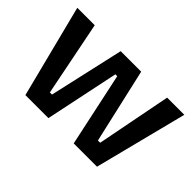

<svg xmlns="http://www.w3.org/2000/svg" viewBox="-90 -772 1020 1020"><g transform="rotate(45 420.0 -261.5)"><path d="M151 0 18 -523H149L233 -102H249L344 -523H498L594 -102H611L693 -523H822L689 0H514L425 -416H411L324 0Z"/></g></svg>

Font: Bricolage Grotesque 48pt Condensed ExtraBold SemiBold
Style: Regular
Weight: 600
Version: Version 1.000;gftools[0.9.30]